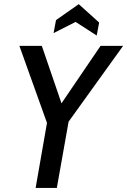

<svg xmlns="http://www.w3.org/2000/svg" viewBox="-20 -926 626 946"><path d="M155.5 0 211.5 -320.5 75.5 -700H186L283 -417L475.5 -700H586.5L318 -326.5L260 0ZM456.5 -751 352.5 -818 244 -763 256 -827 368 -905.5 468.5 -815Z"/></svg>

Font: Cabin Condensed Medium
Style: Italic
Weight: 500
Width: 3
Italic angle: -10°
Designer: Pablo Impallari
Foundry: Pablo Impallari. http://www.impallari.com Igino Marini. http://www.ikern.com
Version: Version 3.001; ttfautohint (v1.8.3)